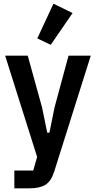

<svg xmlns="http://www.w3.org/2000/svg" viewBox="-20 -825 523 1045"><path d="M353 -522H474L275 109Q258 162 227 181Q196 200 140 200H58V103H161L182 29L8 -522H131L209 -240L237 -103H249L277 -241ZM256 -581 183 -616 271 -805 375 -754Z"/></svg>

Font: IBM Plex Sans Cond SmBld
Style: Regular
Weight: 600
Width: 3
Designer: Mike Abbink, Paul van der Laan, Pieter van Rosmalen
Foundry: Bold Monday
Version: Version 1.3